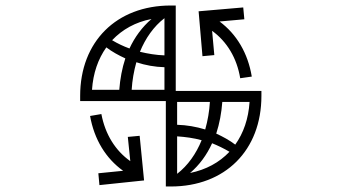

<svg xmlns="http://www.w3.org/2000/svg" viewBox="-20 -737 1240 697"><path d="M623 -242C653 -240 683 -236 712 -228C692 -179 662 -136 623 -106ZM314 -411C318 -471 336 -523 366 -565C387 -549 411 -536 435 -525C423 -489 416 -450 413 -411ZM742 -367C740 -333 734 -299 725 -267C692 -277 658 -283 623 -284V-367ZM670 -109C704 -138 731 -175 750 -217C772 -208 793 -198 813 -186C776 -147 728 -121 670 -109ZM886 -367C882 -306 864 -254 834 -212C813 -228 789 -241 765 -252C777 -289 784 -327 787 -367ZM387 -591C424 -630 472 -657 530 -668C496 -639 469 -602 450 -561C428 -569 407 -579 387 -591ZM458 -411C460 -445 466 -479 475 -511C508 -500 542 -494 577 -493V-411ZM577 -536C547 -537 517 -542 488 -549C508 -598 538 -641 577 -671ZM444 -240 453 -152C399 -190 362 -249 348 -323L307 -316C322 -231 364 -162 427 -117L337 -108L341 -65L503 -82L487 -244ZM582 -370V-60H600C797 -60 929 -191 929 -389V-407H618V-717H600C403 -717 271 -586 271 -389V-370ZM758 -537 750 -625C804 -586 840 -526 852 -453L894 -459C880 -544 839 -613 777 -659L867 -667L863 -710L701 -696L715 -533Z"/></svg>

Font: CryptoKit_GRILLE 1.4
Style: Regular
Weight: 400
Monospace: yes
Designer: Oceane Juvin
Foundry: http://www.head-geneve.ch
Version: Version 1.004